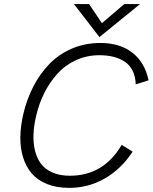

<svg xmlns="http://www.w3.org/2000/svg" viewBox="-20 -912 749 942"><path d="M467.8 -730 342.8 -892.1H417L480 -798.3L589.8 -892.1H667ZM319.8 9.8Q257.8 9.8 210.9 -9Q164.1 -27.8 135.7 -61Q107.4 -94.2 93.3 -139.9Q79.1 -185.5 79.8 -239Q80.6 -292.5 94.2 -352.1Q111.3 -424.8 143.3 -487.1Q175.3 -549.3 221.9 -597.7Q268.6 -646 332.8 -673.6Q397 -701.2 472.2 -701.2Q568.4 -701.2 629.4 -653.6Q690.4 -606 709 -518.1L646 -498Q644.5 -537.1 630.4 -565.4Q616.2 -593.8 591.3 -609.9Q566.4 -626 535.9 -633.5Q505.4 -641.1 467.8 -641.1Q405.8 -641.1 352.5 -616.7Q299.3 -592.3 261.2 -549.8Q223.1 -507.3 197 -455.1Q170.9 -402.8 157.2 -342.8Q146 -294.9 144.3 -252.4Q142.6 -210 151.9 -172.4Q161.1 -134.8 181.6 -107.9Q202.1 -81.1 238 -65.4Q273.9 -49.8 323.2 -49.8Q487.8 -49.8 577.1 -201.2L630.9 -168Q573.7 -81.5 493.2 -35.9Q412.6 9.8 319.8 9.8Z"/></svg>

Font: HK Grotesk Light Italic
Style: Regular
Weight: 300
Italic angle: -13°
Designer: Alfredo Marco Pradil and Stefan Peev
Foundry: Hanken Design Co.
Version: Version 1.000;PS 001.000;hotconv 1.0.88;makeotf.lib2.5.64775